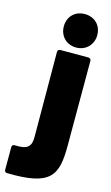

<svg xmlns="http://www.w3.org/2000/svg" viewBox="-216 -793 601 1043"><g transform="rotate(15 84.5 -271.0)"><path d="M125 -555C179 -555 219 -595 219 -649C219 -705 180 -743 125 -743C70 -743 31 -705 31 -649C31 -595 70 -555 125 -555ZM-60 201C189 207 219 139 219 -29V-505C219 -514 213 -520 204 -520H46C37 -520 31 -514 31 -505L33 -28C33 25 16 48 -59 44C-69 44 -75 49 -75 59V186C-75 195 -70 201 -60 201Z"/></g></svg>

Font: Barlow Semi Condensed Black
Style: Regular
Weight: 900
Width: 4
Designer: Jeremy Tribby
Foundry: Tribby Type
Version: Version 1.408;PS 001.408;hotconv 1.0.88;makeotf.lib2.5.64775